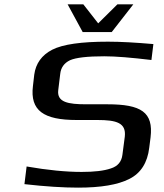

<svg xmlns="http://www.w3.org/2000/svg" viewBox="-20 -850 751 880"><path d="M472 -372H375C293 -372 240 -381 247 -437L256 -511C259 -540 274 -561 301 -574C328 -586 381 -592 458 -592C511 -592 582 -586 674 -575L683 -648C602 -655 533 -659 475 -659C353 -659 268 -647 219 -622C171 -597 144 -559 137 -508L131 -456C117 -343 180 -300 331 -300H426C514 -300 559 -287 552 -224L541 -140C537 -109 520 -88 488 -78C456 -67 412 -62 354 -62C283 -62 199 -70 102 -87L92 -6C189 5 271 10 338 10C442 10 520 -3 573 -30C625 -56 656 -104 664 -173L670 -220C684 -336 627 -372 472 -372ZM359 -703H492L591 -830H518L430 -743L362 -830H290Z"/></svg>

Font: Gamestation Extended
Style: Italic
Weight: 400
Width: 7
Designer: Jonas Hecksher
Foundry: Jonas Hecksher, Playtypeª, e-types AS
Version: Version 1.003